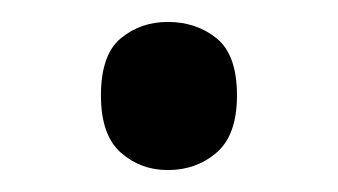

<svg xmlns="http://www.w3.org/2000/svg" viewBox="-20 -141 308 175"><path d="M72 -54Q72 -91 90 -106Q108 -121 133 -121Q159 -121 177.5 -106Q196 -91 196 -54Q196 -18 177.5 -2Q159 14 133 14Q108 14 90 -2Q72 -18 72 -54Z"/></svg>

Font: Noto Sans Tagalog
Style: Regular
Weight: 400
Designer: Monotype Design Team
Foundry: Monotype Imaging Inc.
Version: Version 2.001; ttfautohint (v1.8.4.7-5d5b)